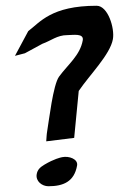

<svg xmlns="http://www.w3.org/2000/svg" viewBox="-20 -650 451 667"><path d="M32 -456 66.6 -465 127.4 -498C157.1 -508.4 178.5 -528 213.7 -528C233.5 -528 272 -535.5 267.5 -510C258.3 -457.9 216.3 -426.3 185.3 -384C164.1 -355.1 150.2 -230.2 144 -195C141.7 -182.1 141.7 -171.1 140.6 -159L237.7 -171L253.5 -334C290.2 -388.6 362.8 -460.3 372.2 -514C378.9 -551.7 355.2 -630 315.7 -630C157.4 -630 118.5 -572 78.2 -542ZM195.9 -104C190 -102.8 167.9 -98 134.3 -78C118.6 -68.6 110.2 -60.1 107.5 -45C103.2 -20.4 126.1 -3 148.1 -3C200.2 -3 238 -19.1 247.8 -75C251.8 -97.4 219.8 -109 195.9 -104Z"/></svg>

Font: Rocketfuel
Style: Regular
Weight: 400
Designer: Mew Too
Foundry: Cannot Into Space Fonts.
Version: Version 0.27